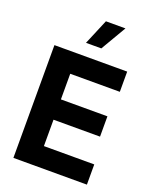

<svg xmlns="http://www.w3.org/2000/svg" viewBox="-175 -1074 942 1172"><g transform="rotate(20 296.0 -488.5)"><path d="M59.6 0V-732.4H532.2V-601.1H210V-434.6H512.2V-302.7H210V-131.3H537.1V0ZM335.4 -811.5H235.8L305.2 -976.6H432.1Z"/></g></svg>

Font: Kumbh Sans
Style: Bold
Weight: 700
Version: Version 1.005